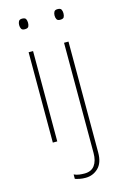

<svg xmlns="http://www.w3.org/2000/svg" viewBox="-142 -783 698 1084"><g transform="rotate(-15 207.0 -240.5)"><path d="M103 -721Q121 -721 125.5 -711.5Q130 -702 130 -690Q130 -677 125.5 -668Q121 -659 103 -659Q88 -659 83 -668Q78 -677 78 -690Q78 -702 83 -711.5Q88 -721 103 -721ZM116 -528V0H90V-528ZM285 -690Q285 -702 290 -711.5Q295 -721 310 -721Q328 -721 332.5 -711.5Q337 -702 337 -690Q337 -677 332.5 -668Q328 -659 310 -659Q295 -659 290 -668Q285 -677 285 -690ZM218 240Q199 240 184 237Q169 234 157 230V204Q172 211 187.5 213Q203 215 218 215Q258 215 277.5 188.5Q297 162 297 116V-528H323V120Q323 181 292 210.5Q261 240 218 240Z"/></g></svg>

Font: Noto Sans Lao Looped Thin
Style: Regular
Weight: 100
Designer: Mark Frömberg, Ben Mitchell
Foundry: The Fontpad Ltd
Version: Version 1.002; ttfautohint (v1.8.4.7-5d5b)